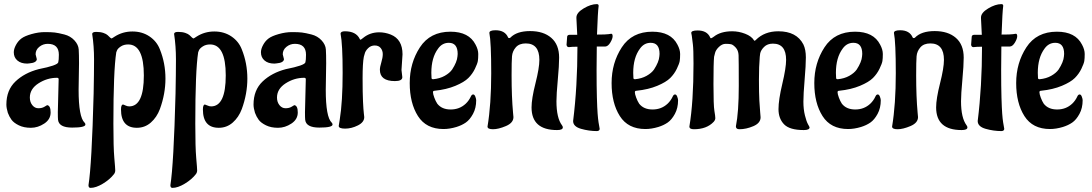

<svg xmlns="http://www.w3.org/2000/svg" viewBox="-20 -608 5306 933"><path d="M364 -300 362 -172Q362 -39 391 -12Q395 -8 395 -3Q395 12 330.5 12Q266 12 262 -26Q261 -35 261 -63L265 -223Q265 -230 257 -230Q209 -230 167 -203Q125 -176 125 -134Q125 -112 137 -97Q149 -82 166.5 -82Q184 -82 195.5 -89Q207 -96 209 -97Q226 -95 226 -61.5Q226 -28 195 -7.5Q164 13 130 13Q96 13 71.5 1Q47 -11 36 -26Q25 -41 18 -60Q11 -83 11 -100Q11 -170 55 -212Q99 -254 168 -272Q259 -290 263 -305Q266 -316 266 -342Q266 -395 212 -395Q189 -395 171 -380.5Q153 -366 153 -344L159 -320Q157 -303 123 -300L112 -299Q82 -299 64.5 -314Q47 -329 47 -354Q47 -370 57.5 -389.5Q68 -409 84 -421Q100 -433 133.5 -442.5Q167 -452 198 -452Q229 -452 246 -450Q263 -448 292.5 -440.5Q322 -433 341.5 -412Q361 -391 362.5 -367.5Q364 -344 364 -300Z M435 -153Q437 -254 437 -319Q437 -384 428 -443Q428 -453 448 -453Q468 -453 482.5 -448Q497 -443 503 -437Q519 -421 521.5 -421Q524 -421 537 -430Q576 -455 623.5 -455Q671 -455 706.5 -431Q742 -407 757 -368Q784 -301 784 -226Q784 -152 757 -78Q742 -38 713 -12.5Q684 13 645 13Q568 13 568 -76Q568 -100 578 -100Q580 -100 589.5 -95.5Q599 -91 608 -91Q679 -91 679 -241.5Q679 -392 603 -392Q582 -392 567.5 -382.5Q553 -373 549 -364L545 -354Q531 -264 531 -7Q531 109 535.5 159.5Q540 210 540 220Q540 230 534 238Q514 264 480 284.5Q446 305 420 305Q410 305 410 292Q426 191 435 -153Z M833 -153Q835 -254 835 -319Q835 -384 826 -443Q826 -453 846 -453Q866 -453 880.5 -448Q895 -443 901 -437Q917 -421 919.5 -421Q922 -421 935 -430Q974 -455 1021.5 -455Q1069 -455 1104.5 -431Q1140 -407 1155 -368Q1182 -301 1182 -226Q1182 -152 1155 -78Q1140 -38 1111 -12.5Q1082 13 1043 13Q966 13 966 -76Q966 -100 976 -100Q978 -100 987.5 -95.5Q997 -91 1006 -91Q1077 -91 1077 -241.5Q1077 -392 1001 -392Q980 -392 965.5 -382.5Q951 -373 947 -364L943 -354Q929 -264 929 -7Q929 109 933.5 159.5Q938 210 938 220Q938 230 932 238Q912 264 878 284.5Q844 305 818 305Q808 305 808 292Q824 191 833 -153Z M1565 -300 1563 -172Q1563 -39 1592 -12Q1596 -8 1596 -3Q1596 12 1531.5 12Q1467 12 1463 -26Q1462 -35 1462 -63L1466 -223Q1466 -230 1458 -230Q1410 -230 1368 -203Q1326 -176 1326 -134Q1326 -112 1338 -97Q1350 -82 1367.5 -82Q1385 -82 1396.5 -89Q1408 -96 1410 -97Q1427 -95 1427 -61.5Q1427 -28 1396 -7.5Q1365 13 1331 13Q1297 13 1272.5 1Q1248 -11 1237 -26Q1226 -41 1219 -60Q1212 -83 1212 -100Q1212 -170 1256 -212Q1300 -254 1369 -272Q1460 -290 1464 -305Q1467 -316 1467 -342Q1467 -395 1413 -395Q1390 -395 1372 -380.5Q1354 -366 1354 -344L1360 -320Q1358 -303 1324 -300L1313 -299Q1283 -299 1265.5 -314Q1248 -329 1248 -354Q1248 -370 1258.5 -389.5Q1269 -409 1285 -421Q1301 -433 1334.5 -442.5Q1368 -452 1399 -452Q1430 -452 1447 -450Q1464 -448 1493.5 -440.5Q1523 -433 1542.5 -412Q1562 -391 1563.5 -367.5Q1565 -344 1565 -300Z M1931 -268 1935 -233Q1935 -214 1899 -214Q1826 -214 1826 -269Q1826 -282 1833 -305Q1840 -328 1840 -345Q1840 -362 1830 -374.5Q1820 -387 1801 -387Q1782 -387 1768.5 -373.5Q1755 -360 1752 -346L1748 -332Q1742 -301 1742 -228.5Q1742 -156 1744 -114.5Q1746 -73 1748 -57.5Q1750 -42 1750 -39Q1750 -14 1719 1.5Q1688 17 1657 17Q1626 17 1626 4L1631 -27Q1645 -114 1645 -254Q1645 -394 1635 -444Q1635 -456 1656 -456Q1710 -456 1728 -419Q1729 -415 1731.5 -415Q1734 -415 1745 -424Q1778 -451 1823 -451Q1851 -451 1879 -440Q1936 -417 1936 -344Z M2076 -254 2077 -229Q2077 -223 2085 -223Q2117 -226 2141 -239.5Q2165 -253 2177 -270Q2201 -307 2203 -334L2204 -346Q2204 -400 2161 -400Q2129 -400 2109 -372Q2076 -328 2076 -254ZM2294 -121Q2294 -83 2278.5 -54.5Q2263 -26 2243.5 -12.5Q2224 1 2198 9Q2165 19 2135 19Q2051 19 2011 -44Q1971 -107 1971 -204.5Q1971 -302 2020.5 -378Q2070 -454 2169 -454Q2259 -454 2291 -391Q2304 -367 2304 -345.5Q2304 -324 2302 -311.5Q2300 -299 2288 -274Q2276 -249 2256 -229Q2236 -209 2193 -191Q2150 -173 2092 -167Q2084 -167 2084 -160Q2084 -151 2090.5 -133.5Q2097 -116 2105 -104Q2127 -76 2170 -76Q2213 -76 2243 -104Q2259 -119 2269 -141Q2273 -149 2279.5 -149Q2286 -149 2290 -138Q2294 -127 2294 -121Z M2349 7Q2367 -101 2367 -252Q2367 -403 2358 -448Q2358 -461 2388 -461Q2434 -461 2449 -426Q2450 -423 2454 -423Q2458 -423 2460 -425Q2491 -457 2556 -457Q2621 -457 2659 -424Q2697 -391 2697 -328Q2697 -290 2690.5 -220Q2684 -150 2684 -116Q2684 -35 2711 1Q2715 6 2715 11Q2715 24 2687 24Q2563 24 2563 -86Q2563 -128 2582 -203Q2601 -278 2601 -317Q2601 -397 2535 -397Q2503 -397 2486.5 -378Q2470 -359 2468 -334.5Q2466 -310 2466 -242Q2466 -138 2473 -61L2475 -39Q2475 -11 2438.5 4.5Q2402 20 2375.5 20Q2349 20 2349 7Z M2733 -390 2736 -430Q2737 -439 2750 -439H2785L2781 -519V-523Q2781 -546 2816 -567Q2851 -588 2880 -588Q2889 -588 2889 -580V-579Q2885 -552 2881 -440Q2925 -440 2937 -442Q2949 -444 2950 -444Q2957 -444 2957 -432Q2957 -420 2946 -401.5Q2935 -383 2922 -382H2880Q2879 -348 2879 -267.5Q2879 -187 2880.5 -135Q2882 -83 2884 -56.5Q2886 -30 2888.5 -14Q2891 2 2892.5 9Q2894 16 2894 18Q2894 28 2881 29Q2842 29 2803.5 18Q2765 7 2765 -20Q2786 -188 2786 -381Q2759 -381 2745 -379H2744Q2735 -379 2733 -390Z M3057 -254 3058 -229Q3058 -223 3066 -223Q3098 -226 3122 -239.5Q3146 -253 3158 -270Q3182 -307 3184 -334L3185 -346Q3185 -400 3142 -400Q3110 -400 3090 -372Q3057 -328 3057 -254ZM3275 -121Q3275 -83 3259.5 -54.5Q3244 -26 3224.5 -12.5Q3205 1 3179 9Q3146 19 3116 19Q3032 19 2992 -44Q2952 -107 2952 -204.5Q2952 -302 3001.5 -378Q3051 -454 3150 -454Q3240 -454 3272 -391Q3285 -367 3285 -345.5Q3285 -324 3283 -311.5Q3281 -299 3269 -274Q3257 -249 3237 -229Q3217 -209 3174 -191Q3131 -173 3073 -167Q3065 -167 3065 -160Q3065 -151 3071.5 -133.5Q3078 -116 3086 -104Q3108 -76 3151 -76Q3194 -76 3224 -104Q3240 -119 3250 -141Q3254 -149 3260.5 -149Q3267 -149 3271 -138Q3275 -127 3275 -121Z M3556 6Q3570 -64 3570 -190.5Q3570 -317 3569 -340Q3568 -363 3555 -377Q3542 -391 3532.5 -393Q3523 -395 3506 -395Q3489 -395 3473 -379.5Q3457 -364 3454 -348L3450 -332Q3447 -302 3447 -199Q3447 -96 3451.5 -69.5Q3456 -43 3456 -34Q3456 -25 3448 -16Q3414 20 3352 20Q3330 20 3330 7Q3350 -113 3350 -299Q3350 -368 3347 -392L3343 -424Q3342 -435 3339 -448Q3339 -460 3370 -460Q3416 -460 3431 -426Q3432 -422 3435 -422Q3438 -422 3449 -430Q3482 -456 3538 -456Q3570 -456 3601 -444Q3632 -432 3644 -412Q3645 -410 3647 -410Q3649 -410 3653 -414Q3695 -456 3762 -456Q3851 -456 3884 -392Q3896 -367 3896 -329Q3896 -291 3890 -221Q3884 -151 3884 -114Q3884 -77 3891.5 -47Q3899 -17 3906.5 -4Q3914 9 3914 11Q3914 24 3886 24Q3817 24 3790 -4Q3763 -32 3763 -77.5Q3763 -123 3781.5 -200.5Q3800 -278 3800 -317Q3800 -396 3736 -396Q3709 -396 3693 -380Q3677 -364 3674 -348L3672 -332Q3668 -286 3668 -221Q3668 -156 3670 -119.5Q3672 -83 3674 -62.5Q3676 -42 3676 -38Q3676 -10 3641 5Q3606 20 3573 20Q3556 20 3556 6Z M4042 -254 4043 -229Q4043 -223 4051 -223Q4083 -226 4107 -239.5Q4131 -253 4143 -270Q4167 -307 4169 -334L4170 -346Q4170 -400 4127 -400Q4095 -400 4075 -372Q4042 -328 4042 -254ZM4260 -121Q4260 -83 4244.5 -54.5Q4229 -26 4209.5 -12.5Q4190 1 4164 9Q4131 19 4101 19Q4017 19 3977 -44Q3937 -107 3937 -204.5Q3937 -302 3986.5 -378Q4036 -454 4135 -454Q4225 -454 4257 -391Q4270 -367 4270 -345.5Q4270 -324 4268 -311.5Q4266 -299 4254 -274Q4242 -249 4222 -229Q4202 -209 4159 -191Q4116 -173 4058 -167Q4050 -167 4050 -160Q4050 -151 4056.5 -133.5Q4063 -116 4071 -104Q4093 -76 4136 -76Q4179 -76 4209 -104Q4225 -119 4235 -141Q4239 -149 4245.5 -149Q4252 -149 4256 -138Q4260 -127 4260 -121Z M4315 7Q4333 -101 4333 -252Q4333 -403 4324 -448Q4324 -461 4354 -461Q4400 -461 4415 -426Q4416 -423 4420 -423Q4424 -423 4426 -425Q4457 -457 4522 -457Q4587 -457 4625 -424Q4663 -391 4663 -328Q4663 -290 4656.5 -220Q4650 -150 4650 -116Q4650 -35 4677 1Q4681 6 4681 11Q4681 24 4653 24Q4529 24 4529 -86Q4529 -128 4548 -203Q4567 -278 4567 -317Q4567 -397 4501 -397Q4469 -397 4452.5 -378Q4436 -359 4434 -334.5Q4432 -310 4432 -242Q4432 -138 4439 -61L4441 -39Q4441 -11 4404.5 4.5Q4368 20 4341.5 20Q4315 20 4315 7Z M4699 -390 4702 -430Q4703 -439 4716 -439H4751L4747 -519V-523Q4747 -546 4782 -567Q4817 -588 4846 -588Q4855 -588 4855 -580V-579Q4851 -552 4847 -440Q4891 -440 4903 -442Q4915 -444 4916 -444Q4923 -444 4923 -432Q4923 -420 4912 -401.5Q4901 -383 4888 -382H4846Q4845 -348 4845 -267.5Q4845 -187 4846.5 -135Q4848 -83 4850 -56.5Q4852 -30 4854.5 -14Q4857 2 4858.5 9Q4860 16 4860 18Q4860 28 4847 29Q4808 29 4769.5 18Q4731 7 4731 -20Q4752 -188 4752 -381Q4725 -381 4711 -379H4710Q4701 -379 4699 -390Z M5023 -254 5024 -229Q5024 -223 5032 -223Q5064 -226 5088 -239.5Q5112 -253 5124 -270Q5148 -307 5150 -334L5151 -346Q5151 -400 5108 -400Q5076 -400 5056 -372Q5023 -328 5023 -254ZM5241 -121Q5241 -83 5225.5 -54.5Q5210 -26 5190.5 -12.5Q5171 1 5145 9Q5112 19 5082 19Q4998 19 4958 -44Q4918 -107 4918 -204.5Q4918 -302 4967.5 -378Q5017 -454 5116 -454Q5206 -454 5238 -391Q5251 -367 5251 -345.5Q5251 -324 5249 -311.5Q5247 -299 5235 -274Q5223 -249 5203 -229Q5183 -209 5140 -191Q5097 -173 5039 -167Q5031 -167 5031 -160Q5031 -151 5037.5 -133.5Q5044 -116 5052 -104Q5074 -76 5117 -76Q5160 -76 5190 -104Q5206 -119 5216 -141Q5220 -149 5226.5 -149Q5233 -149 5237 -138Q5241 -127 5241 -121Z"/></svg>

Font: Aladin
Style: Regular
Weight: 400
Designer: Angel Koziupa and Alejandro Paul
Foundry: Angel Koziupa and Alejandro Paul
Version: Version 1.000